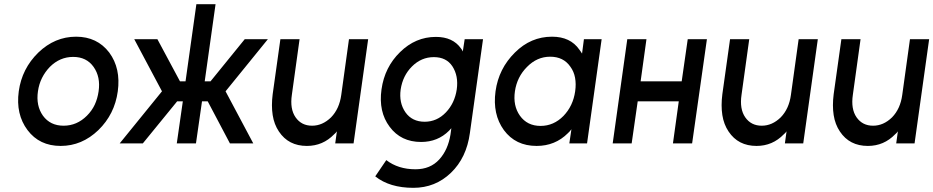

<svg xmlns="http://www.w3.org/2000/svg" viewBox="-20 -688 4477 921"><path d="M345 -512Q243 -512 164 -436Q85 -359 70 -250Q55 -140 112 -64Q169 12 271 12Q373 12 452 -64Q530 -140 545 -250Q560 -360 504 -436Q446 -512 345 -512ZM331 -415Q395 -415 429 -367Q463 -319 453 -250Q448 -215 434.5 -186Q421 -157 397 -133Q349 -85 285 -85Q221 -85 186 -133Q152 -181 162 -250Q167 -285 181.5 -314Q196 -343 219 -367Q267 -415 331 -415Z M624 -500 757 -250 554 0H665L869 -250L735 -500ZM1265 -500H1154L951 -250L1083 0H1195L1062 -250ZM922 -668 870 -298H783L769 -202H857L828 0H920L949 -202H1037L1050 -298H962L1014 -668Z M1325 -500 1288 -236Q1281 -181 1288 -136Q1295 -91 1318 -57Q1364 12 1452 12Q1529 12 1583 -44Q1587 -47 1590 -50.5Q1593 -54 1596 -58L1588 0H1676L1746 -500H1654L1617 -233Q1608 -166 1568 -125Q1527 -85 1477 -85Q1426 -85 1398 -125Q1370 -165 1380 -233L1417 -500Z M2061 -414Q2121 -414 2150 -370Q2180 -324 2171 -259Q2161 -193 2119 -149Q2076 -104 2017 -104Q1957 -104 1925 -149Q1893 -195 1902 -259Q1912 -325 1956 -369Q2001 -414 2061 -414ZM2071 -511Q1973 -511 1899 -438Q1825 -366 1810 -259Q1795 -152 1849 -80Q1903 -7 2000 -7Q2080 -7 2134 -61Q2137 -64 2139.5 -67Q2142 -70 2145 -73L2141 -43Q2129 31 2087 77Q2044 124 1973 124Q1890 124 1833 80L1780 158Q1849 213 1963 213Q2068 213 2143 141Q2218 69 2234 -50L2297 -500H2209L2200 -441Q2198 -445 2196 -449Q2194 -453 2191 -456Q2152 -511 2071 -511Z M2781 -500 2772 -431Q2769 -436 2765.5 -441Q2762 -446 2759 -450Q2716 -512 2628 -512Q2526 -512 2450 -436Q2372 -359 2357 -250Q2342 -140 2397 -64Q2453 12 2554 12Q2643 12 2704 -49Q2709 -53 2713 -58Q2717 -63 2721 -68L2711 0H2796L2866 -500ZM2619 -416Q2683 -416 2716 -368Q2733 -345 2738.5 -315Q2744 -285 2739 -250Q2734 -215 2720 -185.5Q2706 -156 2683 -132Q2636 -84 2573 -84Q2509 -84 2474 -133Q2440 -181 2450 -250Q2460 -319 2508 -367Q2556 -416 2619 -416Z M2919 0H3010L3039 -202H3236L3208 0H3300L3371 -500H3279L3250 -298H3053L3081 -500H2989Z M3482 -500 3445 -236Q3438 -181 3445 -136Q3452 -91 3475 -57Q3521 12 3609 12Q3686 12 3740 -44Q3744 -47 3747 -50.5Q3750 -54 3753 -58L3745 0H3833L3903 -500H3811L3774 -233Q3765 -166 3725 -125Q3684 -85 3634 -85Q3583 -85 3555 -125Q3527 -165 3537 -233L3574 -500Z M4016 -500 3979 -236Q3972 -181 3979 -136Q3986 -91 4009 -57Q4055 12 4143 12Q4220 12 4274 -44Q4278 -47 4281 -50.5Q4284 -54 4287 -58L4279 0H4367L4437 -500H4345L4308 -233Q4299 -166 4259 -125Q4218 -85 4168 -85Q4117 -85 4089 -125Q4061 -165 4071 -233L4108 -500Z"/></svg>

Font: Unageo
Style: Medium-Italic
Weight: 500
Designer: Richard Sepsi
Foundry: Richard Sepsi
Version: Version 2.000